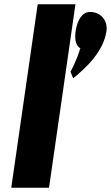

<svg xmlns="http://www.w3.org/2000/svg" viewBox="-20 -880 520 900"><path d="M32.8 0H209.8L333.7 -860H156.7ZM402 -824C364.4 -824 341.7 -784 334.5 -734C328.8 -694 336.5 -663 356.5 -654C336.8 -589 310.5 -544 310.5 -544L322.9 -513C387.6 -565 465.6 -641 479 -734C486.2 -784 452 -824 402 -824Z"/></svg>

Font: Blink
Style: Obl
Weight: 400
Designer: Mew Too
Foundry: Cannot Into Space Fonts
Version: Version 001.000